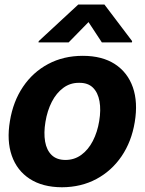

<svg xmlns="http://www.w3.org/2000/svg" viewBox="-20 -792 621 823"><path d="M245.6 10.7Q162.1 10.3 107.4 -25.4Q52.7 -61 30.5 -124.8Q8.3 -188.5 22.5 -272.9Q36.1 -356.9 78.6 -419.9Q121.1 -482.9 186.8 -517.8Q252.4 -552.7 335 -552.7Q418 -552.7 472.7 -517.1Q527.3 -481.4 549.6 -417.5Q571.8 -353.5 557.6 -268.6Q543.9 -185.1 501.2 -122.3Q458.5 -59.6 393.3 -24.7Q328.1 10.3 245.6 10.7ZM260.7 -106.4Q298.8 -106.4 328.6 -128.2Q358.4 -149.9 377.9 -187.7Q397.5 -225.6 405.3 -273.4Q413.1 -320.8 406.5 -357.9Q399.9 -395 378.4 -416.3Q356.9 -437.5 319.3 -437Q281.2 -437.5 251.5 -415.5Q221.7 -393.6 202.1 -355.5Q182.6 -317.4 174.8 -269.5Q167 -222.7 173.3 -185.5Q179.7 -148.4 201.4 -127.4Q223.1 -106.4 260.7 -106.4ZM416.5 -610.4 359.4 -697.3 274.4 -610.4H145L146 -615.7L315.4 -772.5H427.7L546.4 -615.7L545.4 -610.4Z"/></svg>

Font: Inter Tight
Style: Bold Italic
Weight: 700
Italic angle: -9.39999°
Designer: Rasmus Andersson
Foundry: rsms
Version: Version 3.004